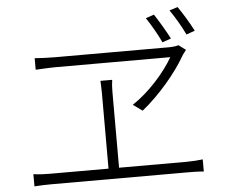

<svg xmlns="http://www.w3.org/2000/svg" viewBox="-55 -906 1111 943"><g transform="rotate(-5 500.0 -434.0)"><path d="M735 -815 694 -801C717 -767 747 -716 765 -676L808 -691C788 -730 757 -782 735 -815ZM854 -842 813 -829C837 -795 866 -746 886 -704L928 -719C907 -760 877 -809 854 -842ZM877 -629 842 -655C831 -651 811 -649 794 -649C704 -649 301 -649 231 -649C197 -649 163 -651 133 -653V-596C133 -596 198 -600 233 -600C298 -600 714 -600 797 -600C755 -527 676 -437 593 -383L639 -350C726 -420 810 -520 856 -600C862 -611 870 -619 877 -629ZM77 -86V-26C107 -28 134 -29 161 -29H833C851 -29 886 -29 912 -26V-86C886 -83 861 -81 833 -81H499V-455C499 -477 500 -494 503 -514H445C446 -494 447 -473 447 -455V-81H161C134 -81 106 -82 77 -86Z"/></g></svg>

Font: Noto Sans KR Light
Style: Regular
Weight: 300
Designer: Ryoko NISHIZUKA 西塚涼子 (kana, bopomofo & ideographs); Paul D. Hunt (Latin, Greek & Cyrillic); Sandoll Communications 산돌커뮤니
Foundry: Adobe
Version: Version 2.004;hotconv 1.0.118;makeotfexe 2.5.65603